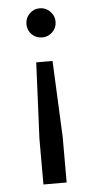

<svg xmlns="http://www.w3.org/2000/svg" viewBox="-52 -556 382 774"><g transform="rotate(-5 139.0 -169.5)"><path d="M80 -465Q80 -489 97 -506.5Q114 -524 139 -524Q163 -524 180.5 -506.5Q198 -489 198 -465Q198 -440 180.5 -423Q163 -406 139 -406Q114 -406 97 -423Q80 -440 80 -465ZM92 185V0L106 -308H172L186 0V185Z"/></g></svg>

Font: Radio Canada Condensed
Style: Regular
Weight: 400
Width: 3
Designer: Charles Daoud, Etienne Aubert Bonn, Alexandre Saumier Demers, Jacques Le Bailly
Foundry: Radio-Canada
Version: Version 2.104; ttfautohint (v1.8.4.7-5d5b);gftools[0.9.28.de